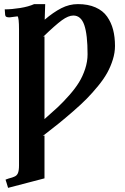

<svg xmlns="http://www.w3.org/2000/svg" viewBox="-20 -678 604 927"><path d="M334 -603Q310.1 -603 278.6 -580.1Q247.1 -557.1 188 -500L194.8 -502.9V-103Q231.9 -135.3 258.3 -159.9Q284.7 -184.6 314 -217.8Q343.3 -251 361.3 -280.3Q379.4 -309.6 391.1 -345.2Q402.8 -380.9 402.8 -416Q402.8 -510.7 387 -556.9Q371.1 -603 334 -603ZM145 -658.2H198.2Q197.8 -646 197 -620.6Q196.3 -595.2 195.8 -583Q236.8 -618.2 275.6 -638.2Q314.5 -658.2 356 -658.2Q405.3 -658.2 441.2 -642.3Q477.1 -626.5 497.1 -597.9Q517.1 -569.3 526.1 -534.4Q535.2 -499.5 535.2 -456.1Q535.2 -423.8 524.7 -390.1Q514.2 -356.4 497.6 -326.4Q481 -296.4 453.6 -262.9Q426.3 -229.5 399.2 -201.9Q372.1 -174.3 333 -140.4Q293.9 -106.4 262.2 -80.8Q230.5 -55.2 186 -21L194.8 -23.9V183.1L19 229L11.2 203.1Q10.7 201.2 9 196.5Q7.3 191.9 6.8 189.9Q6.3 189.5 7.6 189Q8.8 188.5 12.9 187Q17.1 185.5 21 184.1Q22 184.1 27.8 182.1Q32.2 180.7 38.1 179.2L46.9 175.8Q60.5 171.4 66.2 158.7Q71.8 146 71.8 121.1V-536.1Q71.8 -592.3 64.9 -599.1Q59.6 -599.1 49.8 -597.2Q29.3 -594.2 26.9 -594.2Q11.2 -594.2 7.6 -599.1Q3.9 -604 3.9 -619.1Q2.9 -624 2.9 -632.8Q36.6 -632.8 77.4 -639.4Q118.2 -646 145 -658.2Z"/></svg>

Font: Common Serif
Style: Bold
Weight: 700
Designer: Philipp H. Poll, Khaled Hosny
Foundry: Stefan Peev, Context Ltd.
Version: Version 1.026